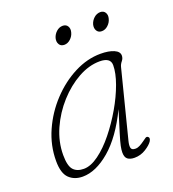

<svg xmlns="http://www.w3.org/2000/svg" viewBox="-119 -716 735 815"><g transform="rotate(-20 249.0 -308.5)"><path d="M350.5 -69Q345.5 -49.5 348 -38.5Q350.5 -27.5 367.5 -27.5Q377.5 -27.5 387.5 -32.8Q397.5 -38 408.5 -46Q417.5 -53 423 -56.2Q428.5 -59.5 433 -57Q443.5 -51 434.5 -36Q425.5 -22 402 -7.2Q378.5 7.5 351 7.5Q331 7.5 320 -1Q309 -9.5 309 -31Q309 -43.5 312.5 -60.5Q316 -77.5 326.5 -111.5Q337 -145.5 357 -210Q304.5 -101.5 240.5 -47Q176.5 7.5 117 7.5Q79.5 7.5 56 -15.2Q32.5 -38 32.5 -93.5Q32.5 -163.5 61.5 -228.5Q90.5 -293.5 138.8 -345Q187 -396.5 246 -426.8Q305 -457 365 -457Q402 -457 425 -447Q448 -437 448 -419Q448 -406.5 439.5 -396.2Q431 -386 428 -374ZM69.5 -107Q69.5 -58 85.5 -40Q101.5 -22 132.5 -22Q164 -22 200.5 -48.8Q237 -75.5 272 -119Q307 -162.5 336 -212.5Q365 -262.5 382.2 -310.2Q399.5 -358 399.5 -393Q399.5 -428 350.5 -428Q302.5 -428 253.2 -400.8Q204 -373.5 162.2 -327.2Q120.5 -281 95 -223.8Q69.5 -166.5 69.5 -107ZM234.5 -545Q219 -545 212 -556.8Q205 -568.5 209 -584.5Q213.5 -600.5 226.2 -612Q239 -623.5 255 -623.5Q270 -623.5 277 -612Q284 -600.5 279.5 -584.5Q275.5 -568.5 262.8 -556.8Q250 -545 234.5 -545ZM404 -545Q388.5 -545 381.5 -556.8Q374.5 -568.5 378.5 -584.5Q383 -600.5 395.8 -612Q408.5 -623.5 424.5 -623.5Q439.5 -623.5 446.5 -612Q453.5 -600.5 449 -584.5Q445 -568.5 432.2 -556.8Q419.5 -545 404 -545Z"/></g></svg>

Font: Fraunces 9pt SuperSoft Thin
Style: Italic
Weight: 100
Italic angle: -16°
Version: Version 1.000;[0bf87f6ff]